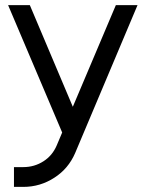

<svg xmlns="http://www.w3.org/2000/svg" viewBox="-20 -520 570 752"><path d="M11.7 -500 223.5 -1 202.3 49.2Q185.3 89.3 150.5 111.5Q114.8 134.5 71.3 134.5H34.7V212H71.3Q137.7 212 193.2 175.8Q247.8 140.7 274.2 79.7L518.7 -500H433.8L265.2 -101.8L96.8 -500Z"/></svg>

Font: Unageo Variable
Style: Regular
Weight: 300
Designer: Richard Sepsi
Foundry: Richard Sepsi
Version: Version 2.200